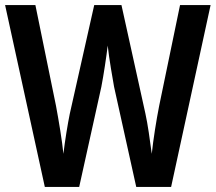

<svg xmlns="http://www.w3.org/2000/svg" viewBox="-23 -734 847 754"><path d="M804 -714H684L602 -318C591 -262 579 -187 573 -130C566 -183 557 -248 548 -288L454 -714H347L251 -287C243 -248 232 -181 226 -130C221 -181 208 -259 197 -318L116 -714H-3L153 0H288L375 -393C384 -439 395 -513 400 -555C406 -499 419 -428 425 -393L512 0H649Z"/></svg>

Font: Noto Sans Gurmukhi UI Condensed SemiBold
Style: Regular
Weight: 600
Width: 3
Designer: Jelle Bosma - Monotype Design Team
Foundry: Monotype Imaging Inc.
Version: Version 2.004